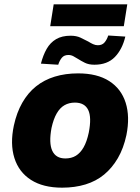

<svg xmlns="http://www.w3.org/2000/svg" viewBox="-20 -856 648 887"><path d="M267 11Q179 11 123 -25Q67 -61 46.5 -126Q26 -191 44 -276Q57 -336 83 -381.5Q109 -427 146.5 -457Q184 -487 233 -502Q282 -517 341 -517Q429 -517 484.5 -481.5Q540 -446 560.5 -381.5Q581 -317 564 -232Q551 -171 524.5 -125.5Q498 -80 461 -49.5Q424 -19 375 -4Q326 11 267 11ZM282 -124Q310 -124 330.5 -136.5Q351 -149 366 -175Q381 -201 390 -243Q404 -314 387.5 -348Q371 -382 326 -382Q299 -382 278 -370Q257 -358 242 -332Q227 -306 218 -265Q205 -195 221.5 -159.5Q238 -124 282 -124ZM212 -735 228 -836H568L552 -735ZM249 -557 169 -562Q179 -601 195.5 -630Q212 -659 239 -675Q266 -691 306 -691Q333 -691 352 -682Q371 -673 388 -664Q399 -657 410 -652Q421 -647 432 -647Q452 -647 463 -660Q474 -673 480 -692L559 -687Q545 -628 510.5 -592.5Q476 -557 416 -557Q390 -557 372 -566Q354 -575 340 -584Q329 -591 318.5 -596.5Q308 -602 296 -602Q276 -602 265.5 -589Q255 -576 249 -557Z"/></svg>

Font: Nunito Sans 7pt SemiCondensed Black
Style: Italic
Weight: 900
Width: 4
Italic angle: -9°
Designer: Vernon Adams
Foundry: Vernon Adams
Version: Version 3.101;gftools[0.9.27]